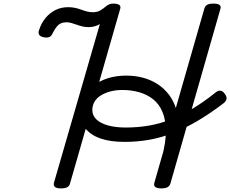

<svg xmlns="http://www.w3.org/2000/svg" viewBox="-20 -1035 1282 1069"><path d="M320 14Q298 14 287.5 7Q277 0 280 -16L536 -901Q523 -893 507 -888.5Q491 -884 473 -884Q455 -884 438.5 -888Q422 -892 407 -897.5Q392 -903 377.5 -907Q363 -911 349 -911Q333 -911 320 -905.5Q307 -900 296 -886.5Q285 -873 274 -852Q267 -835 256 -829.5Q245 -824 226 -827Q204 -831 198 -841.5Q192 -852 197 -866Q210 -907 234 -935.5Q258 -964 289.5 -979.5Q321 -995 359 -995Q381 -995 399 -991Q417 -987 433 -981Q449 -975 464.5 -971Q480 -967 497 -967Q522 -967 538.5 -977Q555 -987 569 -999Q579 -1007 588 -1011Q597 -1015 610 -1015Q633 -1015 643.5 -1008Q654 -1001 649 -985L370 -14Q367 0 355 7Q343 14 320 14ZM881 -158Q904 -242 903.5 -305Q903 -368 884.5 -412Q866 -456 832.5 -482.5Q799 -509 755 -521.5Q711 -534 662 -534Q625 -534 595 -526Q565 -518 542 -504Q519 -490 506.5 -469Q494 -448 494 -422Q494 -392 517 -370Q540 -348 582 -336.5Q624 -325 680 -325Q749 -325 811 -336Q873 -347 932.5 -370.5Q992 -394 1053 -430.5Q1114 -467 1179 -519Q1194 -532 1207.5 -530Q1221 -528 1232 -512Q1244 -496 1241 -483Q1238 -470 1222 -458Q1147 -401 1078.5 -361Q1010 -321 944.5 -295Q879 -269 812 -257Q745 -245 673 -245Q593 -245 538 -264.5Q483 -284 454 -322Q425 -360 425 -413Q425 -471 458 -516Q491 -561 549.5 -587.5Q608 -614 685 -614Q732 -614 775.5 -602.5Q819 -591 856 -567.5Q893 -544 920.5 -508Q948 -472 962.5 -422.5Q977 -373 975 -309Q973 -245 952 -166ZM878 14Q857 14 846 7Q835 0 839 -16L1118 -988Q1122 -1002 1134 -1008.5Q1146 -1015 1168 -1015Q1191 -1015 1201.5 -1008Q1212 -1001 1207 -985L929 -14Q925 0 913 7Q901 14 878 14Z"/></svg>

Font: Playwrite TZ
Style: Regular
Weight: 400
Designer: Veronika Burian, José Scaglione
Foundry: TypeTogether
Version: Version 1.002